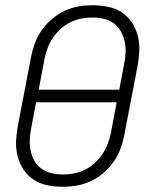

<svg xmlns="http://www.w3.org/2000/svg" viewBox="-20 -702 590 734"><path d="M219 12Q189 12 160 6Q131 0 108 -15.5Q85 -31 69.5 -54.5Q54 -78 47 -106Q40 -134 41.5 -164Q43 -194 49 -225L99 -485Q104 -511 113.5 -537Q123 -563 140 -587Q157 -611 179.5 -630Q202 -649 228 -661Q254 -673 280.5 -677.5Q307 -682 334 -682Q364 -682 393.5 -676Q423 -670 446 -654.5Q469 -639 484.5 -615.5Q500 -592 507 -564Q514 -536 512.5 -506Q511 -476 505 -445L455 -185Q450 -159 440.5 -133Q431 -107 414 -83Q397 -59 374.5 -40Q352 -21 326 -9Q300 3 273 7.5Q246 12 219 12ZM436 -359 454 -454Q459 -477 460 -499.5Q461 -522 456.5 -543Q452 -564 442 -582Q432 -600 415.5 -612.5Q399 -625 377.5 -630Q356 -635 333 -635Q312 -635 291 -631Q270 -627 249.5 -617Q229 -607 212 -591.5Q195 -576 182 -557Q169 -538 161.5 -517Q154 -496 150 -476L128 -359ZM221 -35Q242 -35 263 -39Q284 -43 304.5 -53Q325 -63 342 -78.5Q359 -94 371.5 -113Q384 -132 392 -153Q400 -174 404 -194L426 -311H118L100 -216Q95 -193 94 -170.5Q93 -148 97 -127Q101 -106 111 -88Q121 -70 138 -57.5Q155 -45 176.5 -40Q198 -35 221 -35Z"/></svg>

Font: Lode Dark Term
Style: Italic
Weight: 400
Italic angle: -11°
Monospace: yes
Designer: Belleve Invis
Foundry: Belleve Invis
Version: Version 29.2.0